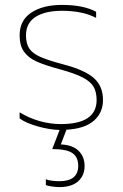

<svg xmlns="http://www.w3.org/2000/svg" viewBox="-20 -515 500 783"><path d="M251 14 228 74Q276 76 300.5 100Q325 124 325 162Q325 201 298.5 224.5Q272 248 222 248Q208 248 192 245.5Q176 243 167 240V216Q176 220 192 222Q208 224 222 224Q299 224 299 161Q299 126 275.5 109.5Q252 93 193 93L223 15Q182 14 134 0.5Q86 -13 60 -32V-57Q97 -34 140.5 -21.5Q184 -9 228 -9Q374 -9 374 -107Q374 -139 362 -160.5Q350 -182 317.5 -199Q285 -216 222 -233Q163 -249 129.5 -264Q96 -279 78 -304Q60 -329 60 -371Q60 -432 107.5 -463.5Q155 -495 233 -495Q320 -495 372 -467V-442Q317 -471 233 -471Q164 -471 125 -446Q86 -421 86 -371Q86 -337 99.5 -317Q113 -297 144.5 -283Q176 -269 240 -252Q327 -229 363.5 -196Q400 -163 400 -107Q400 -55 362.5 -22.5Q325 10 251 14Z"/></svg>

Font: Prompt Thin
Style: Regular
Weight: 100
Designer: Katatrad Team
Foundry: CadsonDemak
Version: Version 1.030